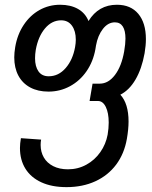

<svg xmlns="http://www.w3.org/2000/svg" viewBox="-20 -577 640 808"><path d="M64 46Q64 27.5 68 4.5L153 10.5Q151 21 151 33Q151 62.5 164.5 85.8Q178 109 204 122.2Q230 135.5 266 135.5Q308 135.5 343.5 116Q379 96.5 402.2 63.2Q425.5 30 433 -10.5Q437.5 -37.5 437.5 -61Q437.5 -102 425.2 -127Q413 -152 392 -152H357L369.5 -225H400Q436 -225 463.8 -261.5Q491.5 -298 502.5 -360.5Q508 -392.5 508 -414.5Q508 -448 496.8 -465.5Q485.5 -483 463.5 -483Q434.5 -483 413 -455.2Q391.5 -427.5 384 -385.5L381.5 -370Q372 -317.5 344 -277Q316 -236.5 274.2 -214Q232.5 -191.5 184 -191.5Q139.5 -191.5 107 -209Q74.5 -226.5 57.2 -259Q40 -291.5 40 -335.5Q40 -355 44 -379Q53 -432 79.8 -472.2Q106.5 -512.5 146.2 -534.8Q186 -557 233 -557Q277 -557 308 -539.5Q339 -522 352.5 -488.5Q394.5 -557 472 -557Q530 -557 562 -518.8Q594 -480.5 594 -412.5Q594 -386 588.5 -353Q576.5 -287 550.2 -242.2Q524 -197.5 486.5 -178.5Q521 -141 521 -65.5Q521 -34 514 7Q503 70 468.8 115.8Q434.5 161.5 381 186Q327.5 210.5 260 210.5Q198 210.5 154 190.2Q110 170 87 133Q64 96 64 46ZM296 -379Q299 -395.5 299 -410Q299 -446.5 282.8 -469Q266.5 -491.5 237.5 -491.5Q198 -491.5 169.2 -457.2Q140.5 -423 130.5 -367Q127.5 -348.5 127.5 -332Q127.5 -297 142 -276.5Q156.5 -256 185 -256Q226.5 -256 256.5 -290.8Q286.5 -325.5 296 -379Z"/></svg>

Font: JuliaMono Italic
Style: Regular
Weight: 400
Italic angle: -9°
Monospace: yes
Designer: cormullion
Foundry: corm
Version: Version 0.049; ttfautohint (v1.8.4)